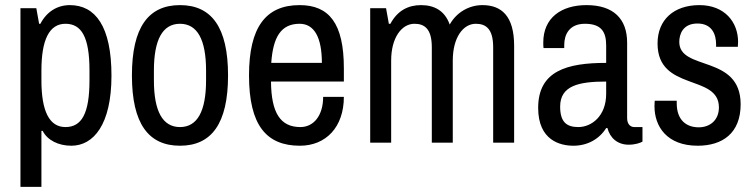

<svg xmlns="http://www.w3.org/2000/svg" viewBox="-20 -558 2957 751"><path d="M253 -538C205 -538 163 -513 138 -465H133L122 -526H60V173H142V-46H147C165 -10 208 12 259 12C346 12 416 -71 416 -262C416 -455 353 -538 253 -538ZM236 -465C299 -465 330 -413 330 -282V-244C330 -113 299 -61 236 -61C173 -61 142 -123 142 -244V-282C142 -403 173 -465 236 -465Z M684 -538C561 -538 496 -452 496 -263C496 -74 561 12 684 12C807 12 872 -74 872 -263C872 -452 807 -538 684 -538ZM684 -465C752 -465 786 -403 786 -282V-244C786 -123 752 -61 684 -61C616 -61 582 -123 582 -244V-282C582 -403 616 -465 684 -465Z M1152 -538C1020 -538 954 -452 954 -263C954 -68 1022 12 1153 12C1255 12 1325 -61 1325 -179H1244C1244 -106 1207 -61 1155 -61C1077 -61 1041 -116 1040 -239H1325V-291C1325 -467 1267 -538 1152 -538ZM1152 -465C1209 -465 1239 -412 1239 -312H1041C1048 -413 1079 -465 1152 -465Z M1867 -538C1817 -538 1767 -512 1739 -462C1720 -516 1679 -538 1627 -538C1577 -538 1535 -517 1507 -465H1501L1490 -526H1428V0H1510V-321C1510 -412 1552 -465 1601 -465C1640 -465 1669 -446 1669 -373V0H1751V-321C1751 -412 1792 -465 1841 -465C1880 -465 1909 -446 1909 -373V0H1991V-379C1991 -496 1941 -538 1867 -538Z M2274 -538C2175 -538 2105 -488 2105 -392C2105 -383 2105 -376 2106 -370H2187V-382C2187 -422 2206 -465 2268 -465C2335 -465 2351 -430 2351 -380V-312C2198 -312 2085 -281 2085 -136C2085 -9 2171 12 2223 12C2278 12 2324 -14 2351 -57H2356C2366 -18 2396 8 2439 8C2465 8 2484 1 2493 -4V-61H2461C2447 -61 2433 -71 2433 -96V-391C2433 -484 2380 -538 2274 -538ZM2351 -239V-191C2351 -104 2294 -61 2242 -61C2196 -61 2171 -81 2171 -141C2171 -223 2244 -239 2351 -239Z M2716 -538C2616 -538 2552 -481 2552 -388C2552 -199 2792 -270 2792 -138C2792 -87 2756 -60 2713 -60C2665 -60 2627 -88 2627 -154V-164H2541C2541 -162 2540 -156 2540 -142C2540 -64 2588 12 2709 12C2806 12 2877 -37 2877 -150C2877 -346 2637 -279 2637 -394C2637 -423 2650 -466 2708 -466C2764 -466 2781 -425 2781 -384V-375H2866C2866 -377 2867 -387 2867 -394C2867 -472 2814 -538 2716 -538Z"/></svg>

Font: Archivo Narrow
Style: Regular
Weight: 400
Designer: Hector Gatti
Foundry: Omnibus-Type
Version: Version 1.003;PS 001.003;hotconv 1.0.70;makeotf.lib2.5.58329